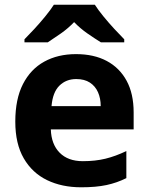

<svg xmlns="http://www.w3.org/2000/svg" viewBox="-20 -786 631 816"><path d="M303 -556Q379 -556 433.5 -527Q488 -498 518 -443Q548 -388 548 -308V-236H196Q198 -173 233.5 -137Q269 -101 332 -101Q385 -101 428 -111.5Q471 -122 517 -144V-29Q477 -9 432.5 0.5Q388 10 325 10Q243 10 180 -20.5Q117 -51 81 -113Q45 -175 45 -269Q45 -365 77.5 -428.5Q110 -492 168 -524Q226 -556 303 -556ZM304 -450Q261 -450 232.5 -422Q204 -394 199 -335H408Q408 -368 396.5 -394Q385 -420 362 -435Q339 -450 304 -450ZM383 -766Q397 -744 419.5 -716.5Q442 -689 466 -663Q490 -637 508 -619V-606H409Q383 -622 352 -643.5Q321 -665 295 -692Q269 -665 239 -644Q209 -623 183 -606H84V-619Q103 -638 126.5 -663.5Q150 -689 172.5 -716.5Q195 -744 209 -766Z"/></svg>

Font: Noto Sans Gujarati
Style: Regular
Weight: 400
Designer: Jelle Bosma - Monotype Design Team, Universal Thirst
Foundry: Monotype Imaging Inc.
Version: Version 2.102